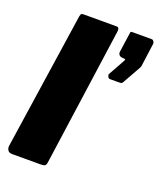

<svg xmlns="http://www.w3.org/2000/svg" viewBox="-138 -828 762 915"><g transform="rotate(20 243.0 -371.0)"><path d="M208 -23Q206 -7 199.5 -3.5Q193 0 176 0H34Q19 0 12.5 -9Q6 -18 7 -31L110 -725Q112 -736 115 -739Q118 -742 127 -742H294Q309 -742 306 -720ZM350 -495Q343 -495 339 -503Q335 -511 337 -516L380 -593Q385 -603 386.5 -606Q388 -609 380 -610L369 -611Q359 -612 354 -618.5Q349 -625 350 -634L364 -732Q365 -740 367 -741Q369 -742 375 -742H472Q478 -742 482.5 -735.5Q487 -729 486 -723L470 -605Q469 -602 468 -599.5Q467 -597 466 -595L416 -506Q412 -497 406.5 -496Q401 -495 387 -495H350Z"/></g></svg>

Font: Libre Franklin Thin Black
Style: Italic
Weight: 900
Italic angle: -8°
Version: Version 2.000